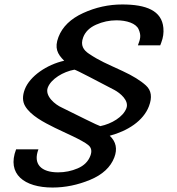

<svg xmlns="http://www.w3.org/2000/svg" viewBox="-20 -678 793 860"><path d="M240.2 94C164.4 94 126.9 56.8 152.1 -9H52.1C9.8 101.7 88.4 162 215.5 162C272.1 162 328.2 150.5 383.7 127.5C439.1 104.5 475.3 71 492.1 27C506.6 -11 499.8 -43.3 471.6 -70C551.6 -91.4 621.9 -136.2 647.1 -202C662.4 -242 658 -273 633.9 -295C609.8 -317 574.7 -338.7 528.7 -360C456.7 -393.4 426.2 -405.3 378.8 -437C354.4 -453.3 338.8 -474.6 352.7 -511C362.1 -535.7 381.4 -554.5 410.5 -567.5C439.7 -580.5 470.1 -587 501.7 -587C547.4 -587 589.2 -573.4 600.8 -547C613.2 -518.8 608.7 -503.9 597.7 -475H697.7L702.6 -488C710.8 -509.3 713.9 -531 711.8 -553C704.8 -630.7 634.6 -658 527.6 -658C466.8 -658 408.3 -645.2 352.3 -619.5C296.2 -593.8 259.4 -558 241.8 -512C223.2 -463.3 236.8 -436 267.5 -406C189.9 -388.7 113.6 -336.9 91.1 -278C79.9 -248.7 80.4 -223.7 92.5 -203C117.4 -160.4 176.5 -129.9 225.8 -105.5C271.7 -82.8 345.6 -52.3 375.6 -28C389.6 -16.7 392.6 -0.7 384.7 20C375.1 45.3 356.3 64 328.3 76C300.4 88 271.1 94 240.2 94ZM492.5 -275C517.8 -261.3 559.4 -227.8 546.1 -193C531.3 -154.2 480.2 -123.4 429.3 -113C422.6 -115 401 -125 364.5 -143C328.1 -161 292.3 -178.7 257.3 -196C227.6 -208.9 179.6 -247.9 194.2 -286C208.8 -324.2 262.6 -356.8 313.5 -366C318.8 -364.7 340.8 -354 379.4 -334C418 -314 455.7 -294.3 492.5 -275Z"/></svg>

Font: Din Kursivschrift
Style: Extended Italic
Weight: 400
Version: Version 1.089